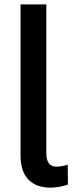

<svg xmlns="http://www.w3.org/2000/svg" viewBox="-20 -845 343 879"><path d="M74 -134V-825H192V-146Q192 -112 204 -97Q216 -82 239 -82Q249 -82 263.5 -84.5Q278 -87 290 -91L291 0Q270 7 250 10.5Q230 14 211 14Q146 14 110 -23Q74 -60 74 -134Z"/></svg>

Font: Yaldevi ExtraLight SemiBold
Style: Regular
Weight: 600
Version: Version 1.100